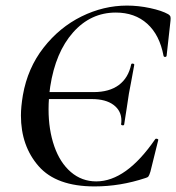

<svg xmlns="http://www.w3.org/2000/svg" viewBox="-20 -656 631 688"><path d="M414 -212Q415 -216 415 -224Q415 -259 387 -280Q359 -301 309 -301H103L107 -326H315Q372 -326 406 -351.5Q440 -377 450 -425Q451 -429 456.5 -428Q462 -427 461 -423Q460 -416 450 -363Q443 -327 442 -321L434 -268Q432 -257 430 -242.5Q428 -228 425 -210Q424 -206 418.5 -207Q413 -208 414 -212ZM55 -242Q55 -273 62 -315Q79 -412 136 -485Q193 -558 272 -597Q351 -636 435 -636Q476 -636 518 -627Q560 -618 583 -605Q589 -601 590.5 -597Q592 -593 591 -582L577 -456Q576 -452 571.5 -452Q567 -452 566 -456Q552 -531 507.5 -571Q463 -611 395 -611Q305 -611 242 -540Q179 -469 160 -346Q154 -304 154 -264Q154 -191 174.5 -132Q195 -73 234 -39.5Q273 -6 325 -6Q432 -6 536 -157Q537 -159 540 -159Q543 -159 545.5 -157.5Q548 -156 547 -154L519 -41Q515 -28 512 -24Q509 -20 501 -18Q411 12 319 12Q182 12 118.5 -60.5Q55 -133 55 -242Z"/></svg>

Font: Cormorant Garamond SemiBold
Style: Italic
Weight: 600
Italic angle: -10°
Designer: Christian Thalmann (Catharsis Fonts)
Foundry: Catharsis Fonts
Version: Version 4.000